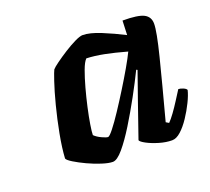

<svg xmlns="http://www.w3.org/2000/svg" viewBox="-83 -877 688 630"><g transform="rotate(-20 261.5 -562.5)"><path d="M212 -350Q198 -350 174.5 -357.5Q151 -365 127.5 -376Q104 -387 87 -397.5Q70 -408 68 -414Q70 -450 79 -497.5Q88 -545 99.5 -589.5Q111 -634 121.5 -665Q132 -696 135 -701Q140 -707 156.5 -719Q173 -731 193.5 -744Q214 -757 232.5 -766Q251 -775 260 -775Q285 -775 323 -759.5Q361 -744 398 -725L400 -775Q454 -775 474 -764.5Q494 -754 494 -730Q494 -703 473.5 -621.5Q453 -540 419 -413L429 -407Q438 -416 450 -432.5Q462 -449 474 -468Q486 -487 495 -501Q502 -501 511.5 -497Q521 -493 523 -488Q519 -471 507.5 -447.5Q496 -424 481 -401.5Q466 -379 450 -364.5Q434 -350 419 -350Q398 -350 374.5 -357Q351 -364 334 -373Q317 -382 315 -388L358 -512Q367 -538 376.5 -564.5Q386 -591 391 -606L387 -608Q369 -571 345 -527Q321 -483 296 -442.5Q271 -402 249 -376Q227 -350 212 -350ZM225 -432Q230 -432 245 -451Q260 -470 279.5 -499.5Q299 -529 319.5 -562Q340 -595 357 -624.5Q374 -654 383 -673Q340 -685 307 -691.5Q274 -698 246 -699Q237 -690 228 -665.5Q219 -641 210.5 -610Q202 -579 195 -547.5Q188 -516 184 -491Q180 -466 180 -455Q189 -446 204 -439Q219 -432 225 -432Z"/></g></svg>

Font: Texturina 72pt 72pt ExtraBold
Style: Italic
Weight: 800
Italic angle: -11°
Designer: Guillermo Torres Carreño
Foundry: Omnibus-Type
Version: Version 1.002; ttfautohint (v1.8.3)